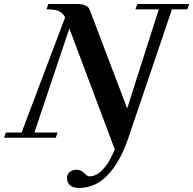

<svg xmlns="http://www.w3.org/2000/svg" viewBox="-50 -683 958 952"><path d="M-29.8 0 -21 -25.9H57.1L272.9 -596.7Q262.7 -617.2 243.4 -627Q224.1 -636.7 180.7 -636.7L189.9 -663.1H332Q384.8 -663.1 395 -633.8L580.6 -145.5L737.3 -636.7H621.6L630.9 -663.1H888.2L878.4 -636.7H802.7L585 4.9Q545.9 119.1 484.9 184.1Q423.8 249 340.8 249Q314 249 298.1 236.3Q282.2 223.6 282.2 200.7Q282.2 180.7 295.7 169.7Q309.1 158.7 329.1 158.7Q352.1 158.7 369.1 176.8Q382.8 191.4 393.6 191.4Q426.8 191.4 457.3 160.2Q487.8 128.9 507.8 83L519 57.6L293.9 -542L120.6 -25.9H235.4L226.6 0Z"/></svg>

Font: Elstob 18pt SemiBold
Style: Italic
Weight: 600
Italic angle: -20°
Designer: Peter S. Baker
Version: Version 1.015